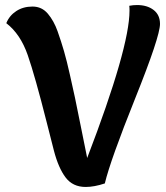

<svg xmlns="http://www.w3.org/2000/svg" viewBox="-20 -736 660 762"><path d="M396 -8Q354 6 320 6Q269 6 240.5 -31.5Q212 -69 194 -138Q190 -153 166 -248Q119 -434 90 -517.5Q61 -601 5 -644Q17 -674 44.5 -692Q72 -710 109 -710Q146 -710 170 -681.5Q194 -653 208.5 -612Q223 -571 234 -533Q245 -495 257.5 -439Q270 -383 277.5 -348.5Q285 -314 301.5 -230.5Q318 -147 326 -109Q494 -547 494 -694Q494 -707 493 -713Q508 -716 524 -716Q564 -716 589.5 -696.5Q615 -677 615 -641Q615 -591 516.5 -345.5Q418 -100 396 -8Z"/></svg>

Font: Salsa
Style: Regular
Weight: 400
Designer: John Vargas Beltrn
Foundry: John Vargas Beltran
Version: Version 1.002